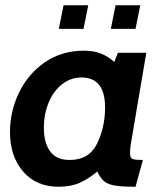

<svg xmlns="http://www.w3.org/2000/svg" viewBox="-20 -701 624 731"><path d="M18 -198Q18 -277 52.5 -348.5Q87 -420 151 -464Q215 -508 299 -508Q337 -508 364.5 -497Q392 -486 415 -465L429 -500H537L479 -158Q475 -135 475 -120Q475 -100 484 -96Q493 -92 524 -92L496 10Q444 10 417.5 5.5Q391 1 377 -10.5Q363 -22 350 -48Q319 -21 284.5 -5.5Q250 10 203 10Q118 10 68 -48Q18 -106 18 -198ZM380 -292Q380 -406 290 -406Q249 -406 216 -380Q183 -354 165 -310Q147 -266 147 -214Q147 -157 171 -124.5Q195 -92 245 -92Q319 -92 349.5 -154Q380 -216 380 -292ZM222 -681H316L298 -591H204ZM420 -681H514L496 -591H402Z"/></svg>

Font: Cabin
Style: Bold Italic
Weight: 700
Italic angle: -7°
Designer: Pablo Impallari
Foundry: Pablo Impallari. http://www.impallari.com Igino Marini. http://www.ikern.com
Version: Version 2.200